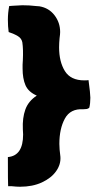

<svg xmlns="http://www.w3.org/2000/svg" viewBox="-20 -705 364 731"><path d="M10 -107Q68 -112 68 -193L67 -213Q65 -256 76.5 -288Q88 -320 120 -341Q88 -355 77 -380.5Q66 -406 66 -444V-459L67 -476Q69 -517 65 -544Q62 -559 48 -567.5Q34 -576 13 -583Q10 -604 10 -630Q10 -656 15 -682L28 -683L65 -685Q93 -685 117 -682L130 -681Q166 -675 187.5 -647Q209 -619 209 -583Q209 -575 207 -561V-562Q205 -540 205 -525Q205 -470 227 -434.5Q249 -399 301 -399Q312 -399 317 -400Q324 -349 324 -333Q324 -311 320 -295Q316 -291 310 -290Q304 -289 297 -289Q248 -292 227 -253.5Q206 -215 206 -157Q206 -138 210 -108Q212 -79 193.5 -53Q175 -27 139.5 -10.5Q104 6 56 6Q43 6 25 4H11Q10 -7 10 -107Z"/></svg>

Font: Londrina Solid Black
Style: Regular
Weight: 900
Designer: Marcelo Magalhaes
Foundry: Marcelo Magalhães
Version: Version 1.002